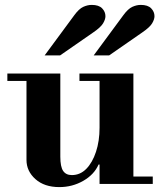

<svg xmlns="http://www.w3.org/2000/svg" viewBox="-20 -750 653 783"><path d="M222 13Q161 13 124.5 -19.5Q88 -52 88 -98V-435H226V-111Q226 -70 237.5 -53Q249 -36 273 -36Q307 -36 332 -61.5Q357 -87 371.5 -131Q386 -175 386 -229L406 -79H382Q364 -38 319.5 -12.5Q275 13 222 13ZM386 0V-30H603V0ZM10 -420V-450H226V-420ZM386 -15V-435H524V-15ZM304 -420V-450H524V-420ZM362 -524 483 -688Q502 -714 519.5 -722Q537 -730 554 -730Q583 -730 596.5 -716Q610 -702 610 -684Q610 -671 600.5 -655Q591 -639 562 -619L425 -524ZM162 -524 283 -688Q302 -714 319.5 -722Q337 -730 354 -730Q383 -730 396.5 -716Q410 -702 410 -684Q410 -671 400.5 -655Q391 -639 362 -619L225 -524Z"/></svg>

Font: Libre Bodoni
Style: Bold
Weight: 700
Designer: Pablo Impallari, Rodrigo Fuenzalida
Foundry: Impallari Type
Version: Version 2.005;gftools[0.9.23]